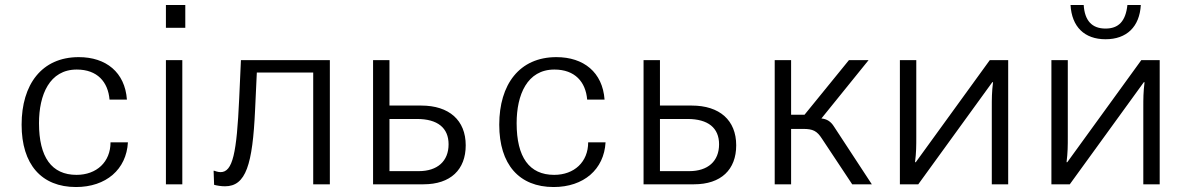

<svg xmlns="http://www.w3.org/2000/svg" viewBox="-20 -742 4776 773"><path d="M67 -240C67 -80 147 11 286 11C407 11 489 -60 495 -169H425C425 -90 369 -38 288 -38C188 -38 137 -109 137 -246C137 -360 179 -462 289 -462C372 -462 415 -412 421 -341H491C483 -451 407 -512 297 -512C148 -512 67 -402 67 -240Z M714 0V-500H648V0ZM648 -630H726V-722H648Z M840 -54 842 2C852 5 870 8 886 8C970 8 997 -79 1007 -300L1014 -450H1241V0H1308V-500H950L943 -345C933 -125 917 -49 868 -49C858 -49 847 -53 841 -55Z M1659 -263C1742 -263 1786 -227 1786 -161C1786 -93 1741 -53 1666 -53H1548V-263ZM1685 0C1794 0 1855 -59 1855 -157C1855 -258 1788 -317 1676 -317H1548V-500H1482V0Z M1990 -240C1990 -80 2070 11 2209 11C2330 11 2412 -60 2418 -169H2348C2348 -90 2292 -38 2211 -38C2111 -38 2060 -109 2060 -246C2060 -360 2102 -462 2212 -462C2295 -462 2338 -412 2344 -341H2414C2406 -451 2330 -512 2220 -512C2071 -512 1990 -402 1990 -240Z M2748 -263C2831 -263 2875 -227 2875 -161C2875 -93 2830 -53 2755 -53H2637V-263ZM2774 0C2883 0 2944 -59 2944 -157C2944 -258 2877 -317 2765 -317H2637V-500H2571V0Z M3213 -223C3253 -223 3269 -215 3289 -184L3411 0H3490L3338 -232C3325 -253 3309 -263 3287 -265L3477 -500H3398L3219 -280H3165V-500H3099V0H3165V-223Z M3603 0H3677L3975 -411H3978C3973 -370 3973 -347 3973 -306V0H4039V-500H3965L3667 -89H3664C3669 -130 3669 -153 3669 -194V-500H3603Z M4213 0H4287L4585 -411H4588C4583 -370 4583 -347 4583 -306V0H4649V-500H4575L4277 -89H4274C4279 -130 4279 -153 4279 -194V-500H4213ZM4431 -627C4376 -627 4347 -659 4343 -722H4290C4295 -634 4346 -584 4431 -584C4516 -584 4568 -634 4573 -722H4519C4512 -656 4483 -627 4431 -627Z"/></svg>

Font: Perun Light
Style: Regular
Weight: 300
Foundry: Copyright (c) Stefan Peev, Context Ltd, 2016
Version: Version 1.089